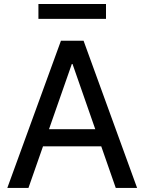

<svg xmlns="http://www.w3.org/2000/svg" viewBox="-20 -929 714 949"><path d="M120.6 0H16.1L281.2 -727.5H393.1L657.7 0H552.2L338.4 -612.8H335ZM153.3 -290.5H520.5V-205.6H153.3ZM503.9 -909.2V-835.9H169.9V-909.2Z"/></svg>

Font: Inter Cardless Tabular
Style: Regular
Weight: 400
Designer: Rasmus Andersson
Foundry: rsms
Version: Version 4.000;git-4fc901f